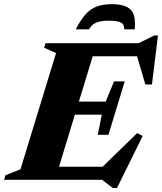

<svg xmlns="http://www.w3.org/2000/svg" viewBox="-55 -882 795 942"><path d="M498.5 40.5 445.5 0H-35L-28.5 -22L45.5 -51.5L220 -621.5L161.5 -648L168 -670H625L702 -708H720L690.5 -467.5H658L617.5 -606H400L332 -383.5H463.5L504.5 -482.5H557L477 -220.5H424.5L444.5 -319.5H312.5L234.5 -64H448.5L618 -229L645 -215L519 40.5ZM481 -780.5Q440.5 -780.5 418 -771.5Q395.5 -762.5 381.5 -738H316.5Q341 -785 365.2 -812Q389.5 -839 420.2 -850.2Q451 -861.5 494 -861.5Q559 -861.5 585.8 -835Q612.5 -808.5 606 -738H554.5Q555.5 -762.5 538.2 -771.5Q521 -780.5 481 -780.5Z"/></svg>

Font: Newsreader 16pt ExtraBold
Style: Italic
Weight: 800
Italic angle: -17°
Designer: Hugues Gentile
Foundry: Production Type
Version: Version 1.003; ttfautohint (v1.8.3)